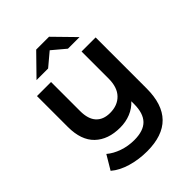

<svg xmlns="http://www.w3.org/2000/svg" viewBox="-263 -875 1206 1206"><g transform="rotate(-45 340.5 -271.5)"><path d="M599 -534V-81Q599 201 322 201Q249 201 182.5 181.5Q116 162 73 125L129 31Q163 60 212 77Q261 94 315 94Q397 94 435.5 54.5Q474 15 474 -67V-92Q444 -59 401 -41.5Q358 -24 308 -24Q201 -24 139.5 -83Q78 -142 78 -260V-534H203V-276Q203 -205 235.5 -169.5Q268 -134 328 -134Q395 -134 434.5 -175Q474 -216 474 -294V-534ZM426 -607 338 -681 250 -607H147L281 -744H395L529 -607Z"/></g></svg>

Font: Montserrat Alternates SemiBold
Style: Regular
Weight: 600
Designer: Julieta Ulanovsky
Foundry: Julieta Ulanovsky
Version: Version 7.200